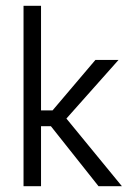

<svg xmlns="http://www.w3.org/2000/svg" viewBox="-20 -645 478 665"><path d="M402.3 0H321.3L156.2 -208H122.1V0H61.5V-625H122.1V-262.7H162.1L310.5 -437.5H390.6L210 -234.4Z"/></svg>

Font: Sudo Light
Style: Regular
Weight: 300
Monospace: yes
Designer: Jens Kutilek
Foundry: Jens Kutilek
Version: Version 0.040